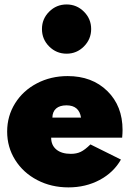

<svg xmlns="http://www.w3.org/2000/svg" viewBox="-20 -818 576 853"><path d="M11.8 -233.6Q11.8 -302.3 47 -358.9Q82.3 -415.5 143.9 -447.7Q205.5 -480 280.5 -480Q389.1 -480 456.8 -413.6Q524.5 -347.3 524.5 -240.5Q524.5 -226.8 522.7 -206.4H207.3Q207.3 -172.7 230.5 -153.6Q253.6 -134.5 295 -134.5Q320 -134.5 338.6 -143.4Q357.3 -152.3 381.8 -176.4L517.3 -109.1Q484.5 -51.4 422.5 -18.4Q360.5 14.5 284.1 14.5Q207.7 14.5 145.5 -18Q83.2 -50.5 47.5 -107.3Q11.8 -164.1 11.8 -233.6ZM166.4 -689.1Q166.4 -734.1 198.4 -766.1Q230.5 -798.2 275.9 -798.2Q320.9 -798.2 353 -766.1Q385 -734.1 385 -689.1Q385 -644.1 353 -611.8Q320.9 -579.5 275.9 -579.5Q230.5 -579.5 198.4 -611.6Q166.4 -643.6 166.4 -689.1ZM212.7 -295.5H340Q331.4 -350 275.5 -350Q245.5 -350 229.3 -335.9Q213.2 -321.8 212.7 -295.5Z"/></svg>

Font: Spartan MB Black
Style: Regular
Weight: 900
Designer: Matt Bailey, Mirko Velimirovic
Foundry: Matt Bailey
Version: Version 1.005